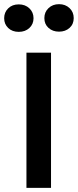

<svg xmlns="http://www.w3.org/2000/svg" viewBox="-34 -902 374 922"><path d="M5.5 -767.5Q-14 -786 -14 -814.5Q-14 -843 5.5 -862Q25 -881 56 -881Q87 -881 107 -862Q127 -843 127 -814.5Q127 -786 107 -767.5Q87 -749 56 -749Q25 -749 5.5 -767.5ZM93 0V-649H211V0ZM199 -768Q179 -786 179 -815Q179 -844 199 -863Q219 -882 249.5 -882Q280 -882 300 -863Q320 -844 320 -815Q320 -786 300 -768Q280 -750 249.5 -750Q219 -750 199 -768Z"/></svg>

Font: Karmilla
Style: Bold
Weight: 700
Designer: Jonathan Pinhorn
Version: Version 1.000